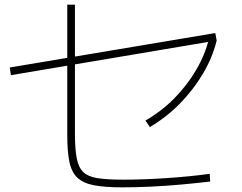

<svg xmlns="http://www.w3.org/2000/svg" viewBox="-20 -801 1040 825"><path d="M504 4Q430 4 383.5 -5Q337 -14 312 -38Q287 -62 278 -106.5Q269 -151 269 -223V-781H302V-227Q302 -162 309.5 -122Q317 -82 337.5 -62Q358 -42 399 -35.5Q440 -29 508 -29Q595 -29 693.5 -35.5Q792 -42 881 -54L883 -21Q824 -14 758 -8Q692 -2 627.5 1Q563 4 504 4ZM27 -478 22 -511 905 -659 911 -627ZM605 -283Q673 -322 728 -377.5Q783 -433 822 -499Q861 -565 878 -635L911 -627Q893 -553 851.5 -483.5Q810 -414 752.5 -355.5Q695 -297 624 -255Z"/></svg>

Font: M PLUS 2 Thin ExtraLight
Style: Regular
Weight: 250
Version: Version 1.001